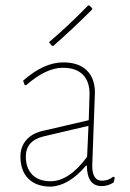

<svg xmlns="http://www.w3.org/2000/svg" viewBox="-20 -689 482 714"><path d="M308 -669 313 -668 323 -658 322 -653Q253 -584 178 -518L173 -519L162 -532Q231 -590 308 -669ZM215 -457Q272 -457 302.5 -427.5Q333 -398 333 -344Q333 -332 328 -209Q323 -86 323 -73Q323 -17 359 -17Q383 -17 401 -32L407 -29L403 -11Q383 3 358 3Q304 3 303 -73H300Q236 2 169 5Q115 5 85.5 -24.5Q56 -54 56 -107Q56 -143 77.5 -168Q99 -193 138 -202L310 -242L313 -340Q313 -387 287.5 -412Q262 -437 214 -437Q151 -437 77 -372L71 -374L66 -389Q143 -457 215 -457ZM309 -221 143 -182Q76 -166 76 -107Q76 -64 100 -39.5Q124 -15 168 -15Q237 -15 304 -106Z"/></svg>

Font: Alegreya Sans SC Thin
Style: Regular
Weight: 100
Designer: Juan Pablo del Peral
Foundry: Huerta Tipografica
Version: Version 2.007